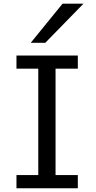

<svg xmlns="http://www.w3.org/2000/svg" viewBox="-20 -1011 516 1031"><path d="M68.4 -712.9H397.9V-642.1H278.3V-70.8H397.9V0H68.4V-70.8H185.5V-642.1H68.4ZM315.9 -991.2H428.2L223.1 -781.2H145Z"/></svg>

Font: Kanchenjunga
Style: Regular
Weight: 400
Designer: Becca Hirsbrunner Spalinger
Foundry: SIL International
Version: Version 2.001